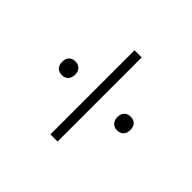

<svg xmlns="http://www.w3.org/2000/svg" viewBox="-67 -623 607 607"><g transform="rotate(-45 237.0 -319.5)"><path d="M49 -336V-304H425V-336ZM207 -196C207 -178 218 -167 238 -167C257 -167 268 -178 268 -196V-197C268 -213 257 -225 238 -225C219 -225 207 -214 207 -197ZM207 -442C207 -425 219 -414 238 -414C257 -414 268 -426 268 -442V-443C268 -461 257 -472 238 -472C218 -472 207 -461 207 -443Z"/></g></svg>

Font: LT Wave Text Thin
Style: Regular
Weight: 100
Designer: Daniel Lyons
Version: Version 2.5 (Glyphs App)